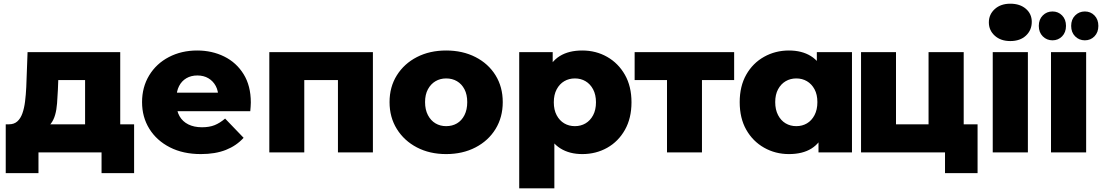

<svg xmlns="http://www.w3.org/2000/svg" viewBox="-20 -824 5958 1038"><path d="M440 -83V-391H295L293 -339Q291 -300 288.5 -265.5Q286 -231 278 -203Q270 -175 255 -155.5Q240 -136 215 -127L29 -152Q56 -152 73.5 -167.5Q91 -183 101 -211Q111 -239 115.5 -275.5Q120 -312 122 -353L129 -542H630V-83ZM11 112V-152H705V112H529V0H188V112Z M1066 9Q970 9 898.5 -27.5Q827 -64 787.5 -127.5Q748 -191 748 -272Q748 -353 786.5 -416.5Q825 -480 893 -515.5Q961 -551 1046 -551Q1126 -551 1192 -518.5Q1258 -486 1297 -423Q1336 -360 1336 -270Q1336 -260 1335 -247Q1334 -234 1333 -223H904V-323H1232L1160 -295Q1161 -332 1146.5 -359Q1132 -386 1106.5 -401Q1081 -416 1047 -416Q1013 -416 987.5 -401Q962 -386 948 -358.5Q934 -331 934 -294V-265Q934 -225 950.5 -196Q967 -167 998 -151.5Q1029 -136 1072 -136Q1112 -136 1140.5 -147.5Q1169 -159 1197 -183L1297 -79Q1258 -36 1201 -13.5Q1144 9 1066 9Z M1436 0V-542H1996V0H1807V-432L1849 -391H1584L1625 -432V0Z M2392 9Q2303 9 2234 -27Q2165 -63 2125.5 -126.5Q2086 -190 2086 -272Q2086 -354 2125.5 -417Q2165 -480 2234 -515.5Q2303 -551 2392 -551Q2481 -551 2550.5 -515.5Q2620 -480 2659 -417Q2698 -354 2698 -272Q2698 -190 2659 -126.5Q2620 -63 2550.5 -27Q2481 9 2392 9ZM2392 -142Q2425 -142 2450.5 -157Q2476 -172 2491 -201.5Q2506 -231 2506 -272Q2506 -313 2491 -341.5Q2476 -370 2450.5 -385Q2425 -400 2392 -400Q2360 -400 2334.5 -385Q2309 -370 2293.5 -341.5Q2278 -313 2278 -272Q2278 -231 2293.5 -201.5Q2309 -172 2334.5 -157Q2360 -142 2392 -142Z M3128 9Q3059 9 3010 -21.5Q2961 -52 2935.5 -113.5Q2910 -175 2910 -271Q2910 -368 2934 -429.5Q2958 -491 3006.5 -521Q3055 -551 3128 -551Q3202 -551 3262.5 -516.5Q3323 -482 3358.5 -419.5Q3394 -357 3394 -271Q3394 -185 3358.5 -122Q3323 -59 3262.5 -25Q3202 9 3128 9ZM2787 194V-542H2968V-450L2967 -271L2977 -91V194ZM3088 -142Q3120 -142 3145.5 -157Q3171 -172 3186.5 -201Q3202 -230 3202 -271Q3202 -312 3186.5 -341Q3171 -370 3145.5 -385Q3120 -400 3088 -400Q3056 -400 3030.5 -385Q3005 -370 2989.5 -341Q2974 -312 2974 -271Q2974 -230 2989.5 -201Q3005 -172 3030.5 -157Q3056 -142 3088 -142Z M3586 0V-433L3627 -391H3411V-542H3949V-391H3733L3775 -433V0Z M4245 9Q4172 9 4111 -25.5Q4050 -60 4014.5 -122.5Q3979 -185 3979 -272Q3979 -358 4014.5 -420.5Q4050 -483 4111 -517Q4172 -551 4245 -551Q4315 -551 4363.5 -521Q4412 -491 4437.5 -429Q4463 -367 4463 -272Q4463 -175 4439 -113Q4415 -51 4367 -21Q4319 9 4245 9ZM4285 -142Q4317 -142 4342.5 -157Q4368 -172 4383.5 -201.5Q4399 -231 4399 -272Q4399 -313 4383.5 -341.5Q4368 -370 4342.5 -385Q4317 -400 4285 -400Q4253 -400 4227.5 -385Q4202 -370 4186.5 -341.5Q4171 -313 4171 -272Q4171 -231 4186.5 -201.5Q4202 -172 4227.5 -157Q4253 -142 4285 -142ZM4405 0V-93L4406 -272L4396 -451V-542H4586V0Z M4635 0V-542H4824V-152H5000V-542H5190V0ZM5089 112V-1L5131 0H5000V-152H5265V112Z M5347 0V-542H5537V0ZM5442 -602Q5390 -602 5358 -631Q5326 -660 5326 -703Q5326 -746 5358 -775Q5390 -804 5442 -804Q5494 -804 5526 -776.5Q5558 -749 5558 -706Q5558 -661 5526.5 -631.5Q5495 -602 5442 -602Z M5662 0V-542H5852V0ZM5845 -606Q5814 -606 5792.5 -627.5Q5771 -649 5771 -684Q5771 -719 5792.5 -740.5Q5814 -762 5845 -762Q5876 -762 5897 -740.5Q5918 -719 5918 -684Q5918 -649 5897 -627.5Q5876 -606 5845 -606ZM5670 -606Q5639 -606 5617.5 -627.5Q5596 -649 5596 -684Q5596 -719 5617.5 -740.5Q5639 -762 5670 -762Q5701 -762 5722 -740.5Q5743 -719 5743 -684Q5743 -649 5722 -627.5Q5701 -606 5670 -606Z"/></svg>

Font: MOST Montserrat ExtraBold
Style: Regular
Weight: 800
Designer: Julieta Ulanovsky
Foundry: Julieta Ulanovsky
Version: Version 8.000;March 11, 2024;FontCreator 15.0.0.2926 64-bit